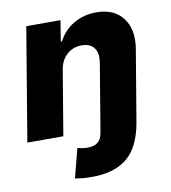

<svg xmlns="http://www.w3.org/2000/svg" viewBox="-85 -626 813 912"><g transform="rotate(-10 321.5 -170.0)"><path d="M363.3 0 415.5 -313.6Q422.9 -359 404.5 -384.6Q386 -410.2 344.1 -410.2Q303.3 -410.2 273.6 -383.9Q244 -357.6 236.2 -311.1L184.3 0H10.7L101.6 -545.5H266.7L250.4 -445.3H256.4Q282 -495.4 330.6 -524Q379.3 -552.6 440 -552.6Q525.9 -552.6 568.4 -496.3Q610.8 -440 595.2 -347.7L536.9 0L531.6 25.2Q507.1 127.1 445.8 170.5Q384.6 213.8 288 213.8Q266 213.8 245 212.4Q224.1 210.9 203.8 207L240.1 66.8Q251.4 69.2 263.5 71.2Q275.6 73.2 289.8 73.2Q319.6 73.2 337 60Q354.4 46.9 360.1 17.4Z"/></g></svg>

Font: Inter UI Extra Bold
Style: Italic
Weight: 800
Italic angle: 9.39999°
Designer: Rasmus Andersson
Foundry: rsms
Version: 3.2;8d6f07862